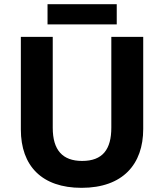

<svg xmlns="http://www.w3.org/2000/svg" viewBox="-20 -891 787 921"><path d="M540 -871H208V-774H540ZM667 -272V-714H514V-279C514 -175 473 -119 374 -119C280 -119 233 -171 233 -278V-714H80V-270C80 -95 181 10 371 10C570 10 667 -104 667 -272Z"/></svg>

Font: Noto Sans Canadian Aboriginal
Style: Bold
Weight: 700
Designer: Monotype Design Team, Typotheque's Kevin King
Foundry: Monotype Imaging Inc.
Version: Version 2.004